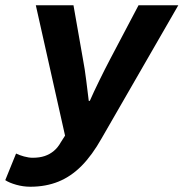

<svg xmlns="http://www.w3.org/2000/svg" viewBox="-69 -518 697 729"><path d="M46 191Q19 191 -7.5 183.5Q-34 176 -49 166L-8 65Q4 71 22 76Q40 81 55 81Q81 81 100.5 74.5Q120 68 135.5 55Q151 42 162 22L178 -3L67 -498H210L246 -293Q253 -257 258.5 -212Q264 -167 268 -135H272Q286 -167 308 -212Q330 -257 349 -293L457 -498H608L317 7Q281 71 241 111.5Q201 152 153 171.5Q105 191 46 191Z"/></svg>

Font: Source Code Pro ExtraBold
Style: Italic
Weight: 800
Italic angle: -11°
Monospace: yes
Designer: Paul D. Hunt, Teo Tuominen
Foundry: Adobe Systems Incorporated
Version: Version 1.016;hotconv 1.0.116;makeotfexe 2.5.65601